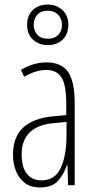

<svg xmlns="http://www.w3.org/2000/svg" viewBox="-20 -813 416 843"><path d="M184 -539Q250 -539 279 -497Q308 -455 308 -359V0H279L276 -89H274Q262 -51 236 -20.5Q210 10 156 10Q114 10 88 -10.5Q62 -31 49.5 -63.5Q37 -96 37 -133Q37 -212 82 -253Q127 -294 210 -302L271 -308V-356Q271 -440 250 -473Q229 -506 182 -506Q163 -506 138.5 -499Q114 -492 86 -476L72 -506Q126 -539 184 -539ZM212 -272Q75 -258 75 -134Q75 -79 98 -50Q121 -21 162 -21Q221 -21 246.5 -75.5Q272 -130 272 -218V-278ZM190 -615Q152 -615 125.5 -638.5Q99 -662 99 -704Q99 -746 124.5 -769.5Q150 -793 189 -793Q228 -793 254 -769Q280 -745 280 -704Q280 -663 255 -639Q230 -615 190 -615ZM191 -643Q219 -643 235.5 -659.5Q252 -676 252 -703Q252 -731 235 -748.5Q218 -766 189 -766Q160 -766 144 -748.5Q128 -731 128 -704Q128 -679 143.5 -661Q159 -643 191 -643Z"/></svg>

Font: Noto Sans Gujarati ExtraCondensed ExtraLight
Style: Regular
Weight: 200
Width: 2
Designer: Jelle Bosma - Monotype Design Team, Universal Thirst
Foundry: Monotype Imaging Inc.
Version: Version 2.106; ttfautohint (v1.8.4.7-5d5b)